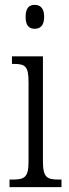

<svg xmlns="http://www.w3.org/2000/svg" viewBox="-20 -767 281 787"><path d="M122 -649C144 -649 161 -661 161 -698C161 -735 144 -747 122 -747C100 -747 85 -735 85 -698C85 -661 100 -649 122 -649ZM19 0H232V-31H221C172 -31 156 -40 156 -106V-536H29V-505H37C84 -505 97 -495 97 -430V-104C97 -40 80 -31 32 -31H19Z"/></svg>

Font: Noto Serif Hebrew ExtraCondensed Light
Style: Regular
Weight: 300
Width: 2
Designer: Monotype Design Team
Foundry: Monotype Imaging Inc.
Version: Version 2.004